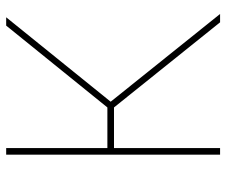

<svg xmlns="http://www.w3.org/2000/svg" viewBox="-78 -690 768 653"><g transform="rotate(-90 306.5 -364.0)"><path d="M106.4 0V-727.5H128.9V-383.3H267.1L545.4 -727.5H573.7L286.6 -372.1L585 0H556.6L267.1 -360.8H128.9V0Z"/></g></svg>

Font: Inter 18pt Thin
Style: Regular
Weight: 250
Designer: Rasmus Andersson
Foundry: rsms
Version: Version 4.001;git-66647c0bb